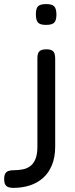

<svg xmlns="http://www.w3.org/2000/svg" viewBox="-106 -717 366 942"><path d="M-41 204.8Q-53.8 204.8 -64 201.5Q-74.2 198.2 -79.9 189.1Q-85.5 180 -85.5 161.2Q-85.5 143.2 -79.9 134.1Q-74.2 125 -63.9 121.6Q-53.5 118.2 -39.8 118.2Q-16.8 118.2 4.6 114.2Q26 110.2 42.4 98.1Q58.8 86 68.1 62.8Q77.5 39.5 77.5 1.8V-433.2Q77.5 -445.8 80.8 -455Q84 -464.2 93.6 -469.6Q103.2 -475 121.8 -475Q140.2 -475 149.4 -469.4Q158.5 -463.8 161.6 -453.4Q164.8 -443 164.8 -429.2V1.8Q164.8 54.2 148.9 92.9Q133 131.5 105 156.2Q77 181 39.8 192.9Q2.5 204.8 -41 204.8ZM119.8 -594.8Q91.2 -594.8 80.6 -606.2Q70 -617.8 70 -647.2Q70 -675.8 80.8 -686.4Q91.5 -697 121 -697Q149.5 -697 160.1 -685.6Q170.8 -674.2 170.8 -645Q170.8 -617 160 -605.9Q149.2 -594.8 119.8 -594.8Z"/></svg>

Font: Fredoka Light
Style: Regular
Weight: 300
Designer: Ben Nathan
Foundry: Milena B. Brandão, Ben Nathan
Version: Version 2.001